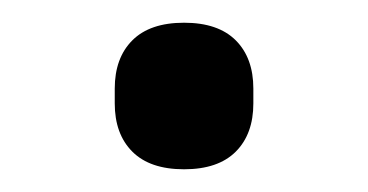

<svg xmlns="http://www.w3.org/2000/svg" viewBox="-20 -136 324 169"><path d="M81 -45V-58Q81 -85 96.5 -100.5Q112 -116 142 -116Q172 -116 187.5 -100.5Q203 -85 203 -58V-45Q203 -18 187.5 -2.5Q172 13 142 13Q112 13 96.5 -2.5Q81 -18 81 -45Z"/></svg>

Font: IBM Plex Sans SC
Style: Regular
Weight: 400
Designer: Mike Abbink; Paul van der Laan; Pieter van Rosmalen; Eunyou Noh; Wujin Sim; Chorong Kim; Dohee Lee; Yejin We; Jinhee Kim
Foundry: Sandoll Inc.
Version: Version 1.000